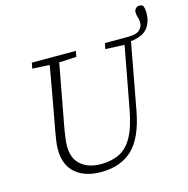

<svg xmlns="http://www.w3.org/2000/svg" viewBox="-120 -940 1045 1070"><g transform="rotate(-15 403.0 -405.5)"><path d="M132 -168Q132 -191 135.5 -216Q139 -241 144 -269L161 -361Q174 -430 186 -499Q198 -568 210 -636L111 -641L117 -674H371L365 -641L265 -636L197 -270Q193 -243 189.5 -220Q186 -197 186 -171Q186 -102 229 -65Q272 -28 343 -28Q406 -28 451.5 -50.5Q497 -73 527.5 -128.5Q558 -184 576 -282L642 -636L532 -641L539 -674H670Q720 -674 739 -691.5Q758 -709 758 -734Q758 -752 753 -765.5Q748 -779 748 -795Q748 -808 756.5 -817Q765 -826 779 -826Q789 -826 798 -820Q802 -812 804 -801.5Q806 -791 806 -777Q806 -721 776.5 -687Q747 -653 682 -647L611 -264Q583 -114 515 -49.5Q447 15 334 15Q240 15 186 -32Q132 -79 132 -168Z"/></g></svg>

Font: Source Serif 4 SmText Light
Style: Italic
Weight: 300
Italic angle: -12°
Designer: Frank Grießhammer
Foundry: Adobe
Version: Version 4.005;hotconv 1.1.0;makeotfexe 2.6.0